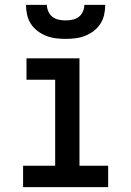

<svg xmlns="http://www.w3.org/2000/svg" viewBox="-20 -770 540 790"><path d="M75 0V-88H207V-442H89V-530H307V-88H425V0ZM250 -610Q230 -610 209.5 -612.5Q189 -615 170 -622.5Q151 -630 134.5 -642.5Q118 -655 107 -672Q96 -689 91.5 -709.5Q87 -730 87 -750H173Q173 -736 179 -722.5Q185 -709 196 -700.5Q207 -692 221.5 -689Q236 -686 250 -686Q264 -686 278.5 -689Q293 -692 304 -700.5Q315 -709 321 -722.5Q327 -736 327 -750H413Q413 -730 408.5 -709.5Q404 -689 393 -672Q382 -655 365.5 -642.5Q349 -630 330 -622.5Q311 -615 290.5 -612.5Q270 -610 250 -610Z"/></svg>

Font: Iosevka Slab Semibold
Style: Regular
Weight: 600
Monospace: yes
Designer: Belleve Invis
Foundry: Belleve Invis
Version: Version 11.1.1; ttfautohint (v1.8.3)